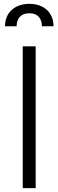

<svg xmlns="http://www.w3.org/2000/svg" viewBox="-20 -965 300 985"><path d="M163 -727.3H96.6V0H163ZM5.7 -830.3H65.3C65.3 -867.5 84.2 -897 130.7 -897C175.1 -897 195 -868.6 195 -830.3H254.6C254.6 -898.1 207.7 -945.3 130.7 -945.3C53.3 -945.3 5.7 -898.1 5.7 -830.3Z"/></svg>

Font: Karasuma Gothic
Style: Light
Weight: 300
Designer: Rasmus Andersson / Ryoko Nishizuka
Foundry: rsms
Version: Version 1.00